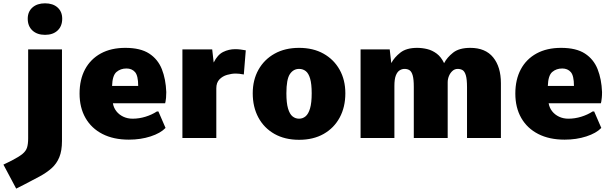

<svg xmlns="http://www.w3.org/2000/svg" viewBox="-80 -823 3654 1145"><path d="M16.6 301.8 -59.6 158.7 -9.8 134.3Q32.7 112.3 53.7 95.2Q74.7 78.1 81.3 56.9Q87.9 35.6 87.9 2V-528.3H289.6V18.1Q289.6 76.2 273.7 114.7Q257.8 153.3 228 179.9Q198.2 206.5 156.7 229Q115.2 251.5 64 277.8ZM188.5 -615.2Q141.6 -615.2 113.5 -641.1Q85.4 -667 85.4 -711.4Q85.4 -753.4 113.5 -778.3Q141.6 -803.2 188.5 -803.2Q235.8 -803.2 263.4 -778.3Q291 -753.4 291 -711.4Q291 -667 263.4 -641.1Q235.8 -615.2 188.5 -615.2Z M688.5 9.8Q597.2 9.8 531.2 -23.9Q465.3 -57.6 429.9 -119.4Q394.5 -181.2 394.5 -265.1Q394.5 -348.6 427.2 -409.7Q460 -470.7 521.2 -504.2Q582.5 -537.6 667.5 -537.6Q757.3 -537.6 809.6 -503.7Q861.8 -469.7 885.3 -410.4Q908.7 -351.1 911.6 -273.9Q911.6 -253.4 910.2 -239.5Q908.7 -225.6 907.2 -217.8Q905.8 -210 904.8 -207H593.3Q597.7 -180.7 613.8 -159.9Q629.9 -139.2 655 -127.2Q680.2 -115.2 710.9 -115.2Q750 -115.2 787.8 -127Q825.7 -138.7 855.5 -158.2H864.7L907.2 -60.1Q877.4 -28.8 818.1 -9.5Q758.8 9.8 688.5 9.8ZM588.4 -310.5H744.1Q744.1 -371.6 725.3 -393.1Q706.5 -414.6 674.3 -414.6Q639.2 -414.6 614.7 -393.8Q590.3 -373 588.4 -310.5Z M1007.8 0V-528.3H1185.5L1194.3 -450.2Q1217.3 -496.6 1251 -513.2Q1284.7 -529.8 1322.8 -529.8Q1338.4 -529.8 1354.2 -527.8Q1370.1 -525.9 1385.7 -522.9L1374 -378.9Q1359.9 -381.8 1346.7 -383.1Q1333.5 -384.3 1325.7 -384.3Q1301.3 -384.3 1274.2 -376.5Q1247.1 -368.7 1228.5 -349.4Q1210 -330.1 1210 -296.4V0Z M1703.6 10.7Q1618.7 10.7 1556.6 -24.4Q1494.6 -59.6 1460.9 -122.1Q1427.2 -184.6 1427.2 -266.6Q1427.2 -346.2 1461.4 -407.2Q1495.6 -468.3 1557.6 -502.9Q1619.6 -537.6 1703.6 -537.6Q1787.6 -537.6 1849.4 -502.9Q1911.1 -468.3 1945.3 -407.2Q1979.5 -346.2 1979.5 -266.6Q1979.5 -184.6 1945.8 -122.1Q1912.1 -59.6 1850.3 -24.4Q1788.6 10.7 1703.6 10.7ZM1703.6 -115.2Q1725.6 -115.2 1742.4 -129.4Q1759.3 -143.6 1769 -176.5Q1778.8 -209.5 1778.8 -266.6Q1778.8 -322.3 1769.5 -354Q1760.3 -385.7 1743.4 -398.9Q1726.6 -412.1 1703.6 -412.1Q1669.4 -412.1 1648.7 -381.1Q1627.9 -350.1 1627.9 -266.6Q1627.9 -209 1637.7 -175.8Q1647.5 -142.6 1664.6 -128.9Q1681.6 -115.2 1703.6 -115.2Z M2070.3 0V-528.3H2244.1L2253.4 -446.8Q2272 -481.4 2307.9 -509.5Q2343.8 -537.6 2407.7 -537.6Q2437.5 -537.6 2467.8 -530.3Q2498 -522.9 2524.4 -503.2Q2550.8 -483.4 2568.4 -446.3Q2585.9 -480.5 2622.1 -509Q2658.2 -537.6 2724.6 -537.6Q2814.9 -537.6 2861.1 -480.7Q2907.2 -423.8 2907.2 -326.7V0H2705.1V-302.2Q2705.1 -350.6 2698 -374Q2690.9 -397.5 2678.5 -404.8Q2666 -412.1 2649.4 -412.1Q2631.8 -412.1 2618.4 -400.1Q2605 -388.2 2597.4 -369.9Q2589.8 -351.6 2589.8 -332V0H2387.7V-305.2Q2387.7 -349.6 2381.3 -372.6Q2375 -395.5 2362.8 -403.8Q2350.6 -412.1 2332.5 -412.1Q2316.9 -412.1 2303 -403.3Q2289.1 -394.5 2280.5 -372.6Q2272 -350.6 2272 -310.5V0Z M3287.1 9.8Q3195.8 9.8 3129.9 -23.9Q3064 -57.6 3028.6 -119.4Q2993.2 -181.2 2993.2 -265.1Q2993.2 -348.6 3025.9 -409.7Q3058.6 -470.7 3119.9 -504.2Q3181.2 -537.6 3266.1 -537.6Q3356 -537.6 3408.2 -503.7Q3460.4 -469.7 3483.9 -410.4Q3507.3 -351.1 3510.3 -273.9Q3510.3 -253.4 3508.8 -239.5Q3507.3 -225.6 3505.9 -217.8Q3504.4 -210 3503.4 -207H3191.9Q3196.3 -180.7 3212.4 -159.9Q3228.5 -139.2 3253.7 -127.2Q3278.8 -115.2 3309.6 -115.2Q3348.6 -115.2 3386.5 -127Q3424.3 -138.7 3454.1 -158.2H3463.4L3505.9 -60.1Q3476.1 -28.8 3416.7 -9.5Q3357.4 9.8 3287.1 9.8ZM3187 -310.5H3342.8Q3342.8 -371.6 3324 -393.1Q3305.2 -414.6 3272.9 -414.6Q3237.8 -414.6 3213.4 -393.8Q3189 -373 3187 -310.5Z"/></svg>

Font: Comme Black
Style: Regular
Weight: 900
Version: Version 1.000;gftools[0.9.27]